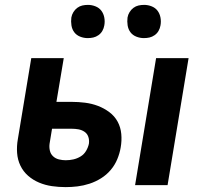

<svg xmlns="http://www.w3.org/2000/svg" viewBox="-20 -758 840 786"><path d="M533 0 619 -520H752L666 0ZM249 8Q220 8 192.5 4Q165 0 140 -10.5Q115 -21 95 -38.5Q75 -56 63.5 -80Q52 -104 50 -132Q48 -160 53 -188L108 -520H241L211 -341H273Q301 -341 328.5 -337.5Q356 -334 381 -324.5Q406 -315 427.5 -299Q449 -283 461.5 -260Q474 -237 476.5 -209.5Q479 -182 474 -154Q470 -130 460 -106Q450 -82 433 -62Q416 -42 393.5 -28Q371 -14 346.5 -6Q322 2 297.5 5Q273 8 249 8ZM249 -102Q265 -102 280.5 -105.5Q296 -109 310 -117.5Q324 -126 332.5 -140.5Q341 -155 344 -170Q346 -185 341.5 -198Q337 -211 326 -218.5Q315 -226 301.5 -228.5Q288 -231 273 -231H193L183 -170Q181 -156 184 -142Q187 -128 197 -118.5Q207 -109 221 -105.5Q235 -102 249 -102ZM569 -602Q553 -602 538 -608Q523 -614 514 -626Q505 -638 502.5 -654Q500 -670 502 -686Q504 -698 510.5 -708.5Q517 -719 526.5 -726Q536 -733 547 -735.5Q558 -738 570 -738Q586 -738 601 -732Q616 -726 625 -714Q634 -702 637 -686Q640 -670 637 -654Q635 -642 629 -631.5Q623 -621 613 -614Q603 -607 592 -604.5Q581 -602 569 -602ZM339 -602Q323 -602 308 -608Q293 -614 284 -626Q275 -638 272.5 -654Q270 -670 272 -686Q274 -698 280.5 -708.5Q287 -719 296.5 -726Q306 -733 317 -735.5Q328 -738 340 -738Q356 -738 371 -732Q386 -726 395 -714Q404 -702 407 -686Q410 -670 407 -654Q405 -642 399 -631.5Q393 -621 383 -614Q373 -607 362 -604.5Q351 -602 339 -602Z"/></svg>

Font: Iosevka Aile Extrabold
Style: Italic
Weight: 800
Italic angle: -9°
Designer: Belleve Invis
Foundry: Belleve Invis
Version: Version 31.1.0; ttfautohint (v1.8.4)